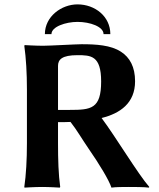

<svg xmlns="http://www.w3.org/2000/svg" viewBox="-20 -854 727 877"><path d="M245 -296C263 -296 282 -296 302 -297C330 -262 357 -215 384 -176C434 -104 478 -31 489 3C508 0 548 0 567 0C587 0 640 0 660 3L662 0C611 -58 507 -231 444 -315C529 -336 597 -383 597 -483C597 -548 573 -592 532 -618C486 -648 419 -652 353 -652C328 -652 207 -645 177 -645C143 -645 93 -648 93 -648L91 -645C99 -588 103 -520 103 -445V-200C103 -125 99 -54 91 0L92 3C92 3 138 0 173 0C207 0 253 3 253 3L255 0C247 -57 245 -125 245 -200ZM334 -602C395 -602 442 -600 442 -482C442 -357 396 -352 299 -352H245V-553C245 -582 263 -602 334 -602ZM185 -698H215C215 -732 280 -754 334 -754C392 -754 453 -732 453 -698H484C484 -779 414 -834 334 -834C261 -834 185 -779 185 -698Z"/></svg>

Font: Libertinus Sans
Style: Bold
Weight: 700
Designer: Philipp H. Poll, Khaled Hosny
Foundry: Caleb Maclennan
Version: Version 7.050;RELEASE